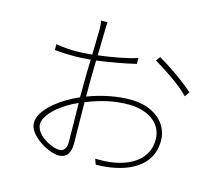

<svg xmlns="http://www.w3.org/2000/svg" viewBox="-106 -883 1168 1026"><g transform="rotate(15 478.0 -370.5)"><path d="M295 -23C246 -23 159 -73 159 -129C159 -182 236 -251 330 -292C331 -210 333 -122 333 -76C333 -47 322 -23 295 -23ZM359 -366C359 -414 359 -477 361 -535C437 -545 520 -560 576 -574V-606C518 -588 437 -573 362 -564C363 -627 365 -682 365 -700C365 -720 366 -731 367 -748H331C335 -733 336 -716 336 -698C336 -681 334 -625 333 -560C299 -557 269 -555 243 -555C208 -555 181 -557 133 -564L134 -532C164 -529 199 -527 243 -527C268 -527 298 -529 332 -532C330 -473 329 -411 329 -363V-323C228 -279 126 -201 126 -128C126 -58 242 7 298 7C338 7 362 -18 362 -76C362 -127 359 -221 359 -304C440 -336 510 -353 593 -353C689 -353 778 -305 778 -209C778 -73 637 -27 524 -27C513 -27 502 -27 492 -27L503 3C638 3 807 -46 807 -210C807 -307 724 -381 593 -381C521 -381 438 -365 359 -335ZM670 -618C732 -581 820 -524 868 -473L887 -499C846 -538 750 -606 687 -641Z"/></g></svg>

Font: Kinto Sans Thin
Style: Regular
Weight: 100
Designer: Authors: Ryoko NISHIZUKA  (kana & ideographs); Paul D. Hunt (Latin, Greek & Cyrillic); Wenlong ZHANG  (bopomofo); Sandol
Foundry: Adobe Systems Incorporated, ookami Inc.
Version: Version 0.001